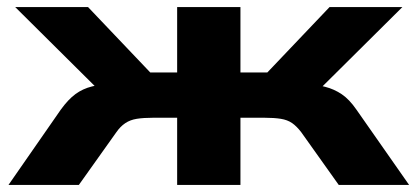

<svg xmlns="http://www.w3.org/2000/svg" viewBox="-20 -523 1181 543"><path d="M4 0 152 -213Q173 -242 193.5 -257Q214 -272 240 -278.5Q266 -285 301 -287L290 -238L23 -503H229L405 -318H481V-503H660V-318H736L912 -503H1118L851 -238L840 -287Q874 -284 899.5 -277.5Q925 -271 946.5 -256.5Q968 -242 988 -213L1137 0H938L832 -149Q819 -166 806 -175Q793 -184 774 -187Q755 -190 728 -190H660V0H481V-190H413Q386 -190 367 -187Q348 -184 334 -174.5Q320 -165 309 -149L203 0Z"/></svg>

Font: Nunito Sans 7pt Expanded ExtraBold
Style: Regular
Weight: 800
Width: 7
Designer: Vernon Adams
Foundry: Vernon Adams
Version: Version 3.101;gftools[0.9.27]